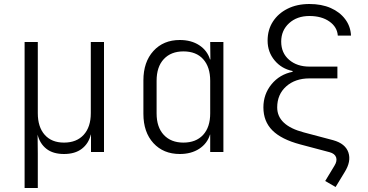

<svg xmlns="http://www.w3.org/2000/svg" viewBox="-20 -760 1840 960"><path d="M103 180V-550H169V-194Q169 -125 203.5 -86Q238 -47 300 -47Q363 -47 398.5 -86Q434 -125 434 -194V-550H500V0H435V-87H434Q423 -42 389 -16Q355 10 300 10Q245 10 212 -16Q179 -42 168 -87L169 8V180Z M879 10Q797 10 747 -44.5Q697 -99 697 -191V-358Q697 -450 747 -505Q797 -560 879 -560Q936 -560 976 -534Q1016 -508 1030 -463H1032L1031 -550H1097V0H1031V-87H1030Q1016 -42 976 -16Q936 10 879 10ZM897 -47Q960 -47 995.5 -85.5Q1031 -124 1031 -193V-356Q1031 -425 996 -464Q961 -503 897 -503Q835 -503 799 -464.5Q763 -426 763 -356V-193Q763 -124 799 -85.5Q835 -47 897 -47Z M1527 -680Q1465 -680 1425.5 -644Q1386 -608 1386 -552Q1386 -495 1425.5 -461Q1465 -427 1527 -427H1667V-368H1527Q1456 -368 1411 -328Q1366 -288 1366 -223Q1366 -133 1499 -98L1646 -59Q1707 -42 1722 2.5Q1737 47 1703 101L1658 175L1606 145L1652 69Q1667 45 1660.5 26.5Q1654 8 1628 1L1481 -38Q1387 -63 1342 -108Q1297 -153 1297 -223Q1297 -289 1337.5 -338.5Q1378 -388 1443 -401V-405Q1388 -416 1353 -458Q1318 -500 1318 -557Q1318 -611 1344.5 -652Q1371 -693 1418 -716.5Q1465 -740 1527 -740Q1588 -740 1633.5 -720Q1679 -700 1706 -664Q1733 -628 1735 -582H1669Q1666 -625 1627 -652.5Q1588 -680 1527 -680Z"/></svg>

Font: JetBrains Mono NL ExtraLight
Style: Regular
Weight: 200
Designer: Philipp Nurullin, Konstantin Bulenkov
Foundry: JetBrains
Version: Version 2.304; ttfautohint (v1.8.4.7-5d5b)